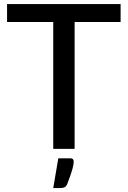

<svg xmlns="http://www.w3.org/2000/svg" viewBox="-20 -738 633 952"><path d="M578 -629H350V0H244V-629H15V-718H578ZM328 47Q339.5 47 342.5 52.5Q345.5 58 345.5 64Q345.5 69 344.2 77.2Q343 85.5 339.5 98.8Q336 112 329.5 130.8Q323 149.5 313 175.5Q307.5 187 299.5 190.8Q291.5 194.5 278.5 194.5H244L269 47Z"/></svg>

Font: LatoLatin Medium
Style: Regular
Weight: 500
Designer: Lukasz Dziedzic with Adam Twardoch and Botio Nikoltchev
Foundry: tyPoland Lukasz Dziedzic
Version: Version 2.015; 2015-08-06; http://www.latofonts.com/